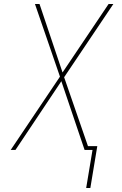

<svg xmlns="http://www.w3.org/2000/svg" viewBox="-20 -755 616 967"><path d="M414 192H435L470 -19H423L303 -366L551 -735H527L295 -390L179 -735H156L282 -369L34 0H58L289 -346L406 0H446Z"/></svg>

Font: Iosevka Sparkle Thin
Style: Italic
Weight: 100
Italic angle: -9°
Designer: Belleve Invis
Foundry: Belleve Invis
Version: Version 4.5.0; ttfautohint (v1.8.3)